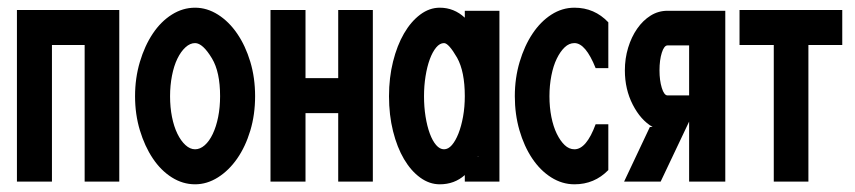

<svg xmlns="http://www.w3.org/2000/svg" viewBox="-20 -474 2221 499"><path d="M290 -448V-2H200V-357H115V-2H24V-448Z M487 -454Q518 -454 546.5 -436Q575 -418 596.5 -386.5Q618 -355 630.5 -313.5Q643 -272 643 -224Q643 -176 630.5 -134.5Q618 -93 596.5 -62Q575 -31 546.5 -13Q518 5 487 5Q455 5 426.5 -13Q398 -31 377 -62.5Q356 -94 343.5 -135.5Q331 -177 331 -224Q331 -271 343.5 -313Q356 -355 377 -386.5Q398 -418 426.5 -436Q455 -454 487 -454ZM531 -322Q507 -362 487 -362Q474 -362 462 -351Q450 -340 441 -321.5Q432 -303 427 -277.5Q422 -252 422 -224Q422 -195 427 -170Q432 -145 441 -126.5Q450 -108 462 -97Q474 -86 487 -86Q500 -86 512 -96.5Q524 -107 533 -126Q542 -145 547 -170Q552 -195 552 -224Q552 -287 531 -322Z M949 -448V-2H859V-180H774V-2H683V-448H774V-271H859V-448Z M1278 -446V-2H1188V-19Q1161 5 1123 5Q1096 5 1072 -12.5Q1048 -30 1030 -60.5Q1012 -91 1001.5 -133Q991 -175 991 -224Q991 -272 1001.5 -314Q1012 -356 1030 -387Q1048 -418 1072 -436Q1096 -454 1123 -454Q1160 -454 1188 -428V-446ZM1222 -68Q1222 -67 1221 -67H1224ZM1168 -324Q1146 -362 1134 -362Q1123 -362 1113.5 -350.5Q1104 -339 1097 -320Q1090 -301 1086 -276Q1082 -251 1082 -224Q1082 -196 1086 -171Q1090 -146 1097 -127Q1104 -108 1113.5 -97Q1123 -86 1134 -86Q1145 -86 1154.5 -97Q1164 -108 1171.5 -127Q1179 -146 1183.5 -171Q1188 -196 1188 -224Q1188 -288 1168 -324Z M1473 -454Q1525 -454 1561 -416V-297H1528Q1502 -362 1473 -362Q1459 -362 1447.5 -351Q1436 -340 1427 -321.5Q1418 -303 1413 -277.5Q1408 -252 1408 -224Q1408 -195 1413 -170Q1418 -145 1427 -126.5Q1436 -108 1447.5 -97Q1459 -86 1473 -86Q1504 -86 1528 -151H1561V-32Q1525 5 1473 5Q1441 5 1412.5 -13Q1384 -31 1363 -62.5Q1342 -94 1330 -135.5Q1318 -177 1318 -224Q1318 -271 1330.5 -313Q1343 -355 1364 -386.5Q1385 -418 1413 -436Q1441 -454 1473 -454Z M1669 -144H1676Q1645 -162 1624.5 -202Q1604 -242 1604 -291Q1604 -322 1612.5 -350Q1621 -378 1636 -399.5Q1651 -421 1671 -433.5Q1691 -446 1715 -446H1865V-2H1771V-158L1697 -2H1602ZM1694 -291Q1694 -265 1700 -245.5Q1706 -226 1715 -226H1771V-356H1715Q1706 -356 1700 -337Q1694 -318 1694 -291Z M2169 -357H2081V-2H1991V-357H1902V-448H2169Z"/></svg>

Font: Fundamental  Brigade Condensed
Style: Regular
Weight: 400
Width: 3
Designer: Peter Wiegel, original typeface by Carl Albert Fahrenwaldt 1901
Foundry: Peter Wiegel
Version: Version 0.000 2012 initial release